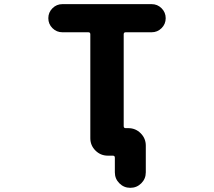

<svg xmlns="http://www.w3.org/2000/svg" viewBox="-20 -775 1040 933"><path d="M538.1 62.5V-8.8Q538.1 -18.6 528.3 -18.6H503.9Q468.8 -18.6 443.8 -43.5Q418.9 -68.4 418.9 -103.5V-608.4Q418.9 -618.2 409.2 -618.2H283.2Q254.9 -618.2 234.9 -638.2Q214.8 -658.2 214.8 -686.5Q214.8 -714.8 234.9 -734.9Q254.9 -754.9 283.2 -754.9H716.8Q745.1 -754.9 765.1 -734.9Q785.2 -714.8 785.2 -686.5Q785.2 -658.2 765.1 -638.2Q745.1 -618.2 716.8 -618.2H590.8Q581.1 -618.2 581.1 -608.4V-162.1Q581.1 -152.3 590.8 -152.3H603.5Q638.7 -152.3 663.6 -127.4Q688.5 -102.5 688.5 -67.4V62.5Q688.5 93.8 666.5 115.7Q644.5 137.7 613.3 137.7Q582 137.7 560.1 115.7Q538.1 93.8 538.1 62.5Z"/></svg>

Font: Rounded-X Mgen+ 1m bold
Style: Bold
Weight: 700
Designer: [Source Han Sans]
Ryoko NISHIZUKA  (kana & ideographs); Paul D. Hunt (Latin, Greek & Cyrillic); Wenlong ZHANG  (bopomofo
Version: Version 1.059.20150602